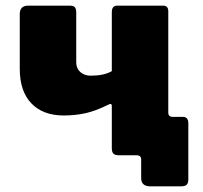

<svg xmlns="http://www.w3.org/2000/svg" viewBox="-20 -550 718 680"><path d="M513 110Q480 110 480 81V15Q480 0 464 0H416V-136H576V-151Q576 -136 592 -136H628Q647 -136 647 -113V85Q647 98 641.5 104Q636 110 620 110ZM402 0Q387 0 381.5 -6Q376 -12 376 -25V-175Q376 -186 363 -179Q319 -157 282.5 -149Q246 -141 206 -141Q132 -141 91 -184Q50 -227 50 -306V-500Q50 -530 80 -530H227Q240 -530 245 -524.5Q250 -519 250 -505V-330Q250 -315 256.5 -304.5Q263 -294 274.5 -288Q286 -282 302 -282Q325 -282 343.5 -286Q362 -290 376 -298V-507Q376 -530 395 -530H558Q576 -530 576 -510V-29Q576 0 543 0Z"/></svg>

Font: Libre Franklin Black
Style: Regular
Weight: 900
Designer: Pablo Impallari, Rodrigo Fuenzalida, Nhung Nguyen
Foundry: Impallari Type
Version: Version 3.000